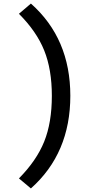

<svg xmlns="http://www.w3.org/2000/svg" viewBox="-20 -846 540 1065"><path d="M151.4 199.2 85 143.6Q182.6 44.9 225.1 -60.5Q267.6 -166 267.6 -314.5Q267.6 -460.9 225.1 -566.4Q182.6 -671.9 85 -769.5L151.4 -826.2Q370.1 -632.8 370.1 -314.5Q370.1 4.9 151.4 199.2Z"/></svg>

Font: Gen Shin Gothic Monospace Medium
Style: Regular
Weight: 500
Designer: [Source Han Sans]
Ryoko NISHIZUKA  (kana & ideographs); Paul D. Hunt (Latin, Greek & Cyrillic); Wenlong ZHANG  (bopomofo
Version: Version 1.002.20150607